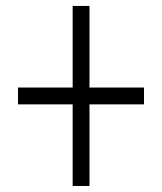

<svg xmlns="http://www.w3.org/2000/svg" viewBox="-20 -700 540 640"><path d="M222.2 -680.2H278.3V-408.2H460V-352.1H278.3V-80.1H222.2V-352.1H40V-408.2H222.2Z"/></svg>

Font: BIZ UDMincho
Style: Regular
Weight: 400
Monospace: yes
Designer: TypeBank Co., Ltd.
Foundry: Morisawa Inc.
Version: Version 1.06